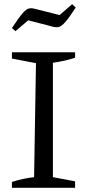

<svg xmlns="http://www.w3.org/2000/svg" viewBox="-20 -898 419 918"><path d="M37 0V-28Q64 -37 90.5 -42.5Q117 -48 143 -51L152 -596L37 -618V-648H339V-622Q315 -614 288.5 -608Q262 -602 233 -598V-51L339 -31V0ZM54 -749 37 -764Q70 -814 88 -834.5Q106 -855 118.5 -857.5Q131 -860 146 -856L265 -826L325 -878L342 -862Q311 -814 293 -793.5Q275 -773 262.5 -769.5Q250 -766 234 -770L115 -801Z"/></svg>

Font: Piazzolla
Style: Regular
Weight: 400
Designer: Juan Pablo del Peral
Foundry: Huerta Tipografica
Version: Version 1.330